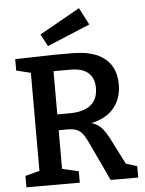

<svg xmlns="http://www.w3.org/2000/svg" viewBox="-61 -991 787 1040"><g transform="rotate(-5 332.0 -471.0)"><path d="M40 0V-62L135 -87L118 -62V-637L141 -610L40 -635V-697L246 -702H350Q467 -702 527 -653Q587 -604 587 -512Q587 -428 535.5 -374Q484 -320 376 -309V-323Q415 -321 440 -309Q465 -297 481.5 -276.5Q498 -256 513 -227L594 -68L559 -90L648 -62V0H498L407 -194Q389 -234 374.5 -255.5Q360 -277 338.5 -285.5Q317 -294 278 -293H220L241 -311V-62L224 -87L330 -62V0ZM241 -348 220 -379H307Q383 -379 422.5 -410.5Q462 -442 462 -503Q462 -556 430.5 -585Q399 -614 334 -614H220L241 -633ZM223 -752 188 -818 408 -942 456 -849Z"/></g></svg>

Font: Bitter Thin SemiBold
Style: Regular
Weight: 600
Version: Version 2.002